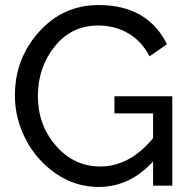

<svg xmlns="http://www.w3.org/2000/svg" viewBox="-20 -735 754 760"><path d="M433 -354H662V0H586V-96Q494 5 370 5Q279 5 202 -47.5Q125 -100 82 -183Q39 -266 39 -357Q39 -503 134.5 -609Q230 -715 370 -715Q564 -715 641 -560L572 -512Q541 -572 488 -603Q435 -634 368 -634Q263 -634 196.5 -551Q130 -468 130 -355Q130 -240 201.5 -158Q273 -76 377 -76Q493 -76 586 -188V-286H433Z"/></svg>

Font: Raleway-v4020 Medium
Style: Regular
Weight: 500
Designer: Matt McInerney, Pablo Impallari, Rodrigo Fuenzalida
Foundry: Matt McInerney, Pablo Impallari, Rodrigo Fuenzalida
Version: Version 4.020;PS 004.020;hotconv 1.0.88;makeotf.lib2.5.64775